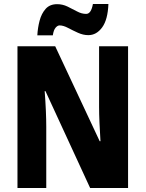

<svg xmlns="http://www.w3.org/2000/svg" viewBox="-20 -947 733 967"><path d="M625 0H434L209 -488H205Q209 -436 211 -390Q213 -344 213 -309V0H68V-714H258L482 -236H486Q483 -285 481 -329Q479 -373 479 -409V-714H625ZM168 -769Q170 -807 179.5 -843Q189 -879 210 -902.5Q231 -926 268 -926Q295 -926 320 -914Q345 -902 368 -889.5Q391 -877 414 -877Q439 -877 448 -927H526Q523 -848 494.5 -809Q466 -770 425 -770Q399 -770 372.5 -782Q346 -794 322.5 -806.5Q299 -819 280 -819Q270 -819 260 -807.5Q250 -796 246 -769Z"/></svg>

Font: Noto Sans Ethiopic Condensed ExtraBold
Style: Regular
Weight: 800
Width: 3
Designer: Monotype Design Team
Foundry: Monotype Imaging Inc.
Version: Version 2.102; ttfautohint (v1.8.4.7-5d5b)